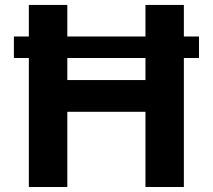

<svg xmlns="http://www.w3.org/2000/svg" viewBox="-20 -747 850 767"><path d="M774.9 -601.2V-515.3H714.5V0H561.1V-300.4H248.9V0H95.2V-515.3H35.5V-601.2H95.2V-727.3H248.9V-601.2H561.1V-727.3H714.5V-601.2ZM561.1 -515.3H248.9V-427.2H561.1Z"/></svg>

Font: Inter UI
Style: Bold
Weight: 700
Designer: Rasmus Andersson
Foundry: rsms
Version: 3.2;8d6f07862